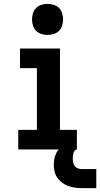

<svg xmlns="http://www.w3.org/2000/svg" viewBox="-20 -770 516 989"><path d="M74 0V-101H170V-419H83V-520H289V-101H376V0ZM225 -590Q209 -590 193 -595Q177 -600 166 -611Q155 -622 150 -638Q145 -654 145 -670Q145 -686 150 -702Q155 -718 166 -729Q177 -740 193 -745Q209 -750 225 -750Q241 -750 257 -745Q273 -740 284 -729Q295 -718 300 -702Q305 -686 305 -670Q305 -654 300 -638Q295 -622 284 -611Q273 -600 257 -595Q241 -590 225 -590ZM476 199H401Q383 199 365.5 196.5Q348 194 331.5 188Q315 182 300.5 171.5Q286 161 275.5 146Q265 131 261 113.5Q257 96 257 79Q257 55 264.5 32Q272 9 289 -7.5Q306 -24 329 -31Q352 -38 376 -38V0Q369 0 364.5 6.5Q360 13 358 20Q356 27 355.5 34Q355 41 355 48Q355 58 357 68Q359 78 365.5 86Q372 94 381.5 97.5Q391 101 401 101H476Z"/></svg>

Font: Zed Sans Extended
Style: Bold
Weight: 700
Width: 7
Designer: Belleve Invis
Foundry: Belleve Invis
Version: Version 1.0.0; ttfautohint (v1.8.4)